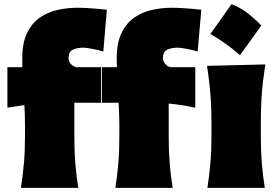

<svg xmlns="http://www.w3.org/2000/svg" viewBox="-20 -903 1336 923"><path d="M1092.7 -882.9Q1134 -867.9 1170 -839.9Q1206 -812 1236.1 -780.3Q1211.4 -745.4 1185.9 -710Q1160.3 -674.5 1133.5 -638Q1102.3 -665.4 1067.4 -690.9Q1032.5 -716.4 991.2 -739.5Q1044.3 -813.1 1092.7 -882.9ZM534.7 0Q543.9 -60.1 548.8 -117.7Q553.7 -175.3 553.7 -247.6V-305.2Q553.7 -327.1 552.7 -353.8Q551.8 -380.4 550.3 -409.2L469.7 -408.7V-580.1H542Q541 -604 541 -621.6Q541 -696.3 564 -743.9Q586.9 -791.5 625 -818.1Q663.1 -844.7 710 -855.2Q756.8 -865.7 805.2 -865.7Q829.6 -865.7 857.7 -864Q885.7 -862.3 910.2 -860.1Q934.6 -857.9 947.8 -856L930.2 -655.3Q909.2 -662.1 878.7 -668Q848.1 -673.8 834.5 -673.8Q804.7 -673.8 783.9 -664.1Q763.2 -654.3 763.2 -622.6Q763.2 -610.4 772.5 -597.9Q781.7 -585.4 798.3 -580.1H918.9V-385.3Q853 -399.4 791 -405.3V-247.6Q791 -175.3 795.7 -117.7Q800.3 -60.1 810.1 0ZM80.6 0Q89.8 -60.1 95 -117.7Q100.1 -175.3 100.1 -247.6V-305.2Q100.1 -325.2 99.4 -348.9Q98.6 -372.6 97.2 -397.9L15.6 -385.3V-580.1H87.9Q86.9 -604 86.9 -621.6Q86.9 -696.3 109.9 -743.9Q132.8 -791.5 171.1 -818.1Q209.5 -844.7 256.3 -855.2Q303.2 -865.7 351.6 -865.7Q376 -865.7 404.1 -864Q432.1 -862.3 456.3 -860.1Q480.5 -857.9 493.7 -856L476.6 -655.3Q462.4 -659.7 443.4 -664.1Q424.3 -668.5 407 -671.1Q389.6 -673.8 380.4 -673.8Q350.6 -673.8 330.1 -664.1Q309.6 -654.3 309.6 -622.6Q309.6 -610.4 318.8 -597.9Q328.1 -585.4 344.7 -580.1H465.8V-408.7Q431.6 -409.2 399.9 -409.2Q368.2 -409.2 337.4 -409.2V-247.6Q337.4 -175.3 342 -117.7Q346.7 -60.1 356.4 0ZM977.1 0Q986.3 -61 991.5 -119.1Q996.6 -177.2 996.6 -250.5V-308.6Q996.6 -371.1 993.7 -418.5Q990.7 -465.8 986.1 -505.9Q981.4 -545.9 975.1 -586.4L1255.4 -593.3Q1249 -551.8 1244.1 -510.7Q1239.3 -469.7 1236.6 -421.4Q1233.9 -373 1233.9 -308.6V-250.5Q1233.9 -177.2 1238.5 -119.1Q1243.2 -61 1252.9 0Z"/></svg>

Font: Pinar-FD Black
Style: Regular
Weight: 900
Designer: Amin Abedi
Version: Version 3.000